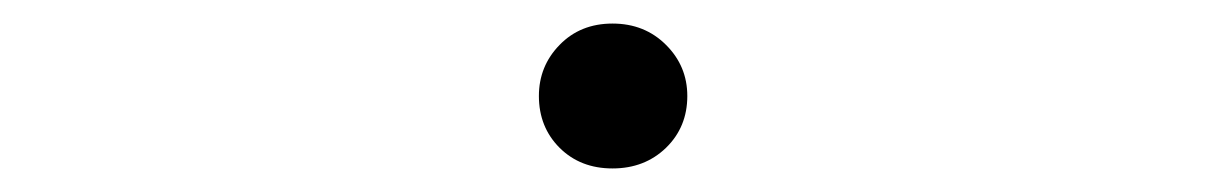

<svg xmlns="http://www.w3.org/2000/svg" viewBox="-20 -478 1040 163"><path d="M437.5 -396.5Q437.5 -421.9 455.1 -439.9Q472.7 -458 500 -458Q527.3 -458 545.4 -439.9Q563.5 -421.9 563.5 -396.5Q563.5 -370.1 545.4 -352.5Q527.3 -335 500 -335Q472.7 -335 455.1 -352.5Q437.5 -370.1 437.5 -396.5Z"/></svg>

Font: Gothic A1 Medium
Style: Regular
Weight: 500
Designer: HanYang I&C Co.,Ltd.
Foundry: HanYang I&C Co.,Ltd.
Version: Version 2.50